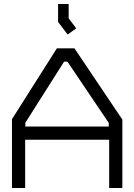

<svg xmlns="http://www.w3.org/2000/svg" viewBox="-20 -942 673 962"><path d="M527 0V-242H106V0H40V-345L265 -700H353L593 -343V0ZM525 -326 318 -633H301L107 -327V-308H525ZM271 -832V-922H324V-850L362 -800L319 -769Z"/></svg>

Font: Turret Road Medium
Style: Regular
Weight: 500
Designer: Noponies
Foundry: Noponies
Version: Version 1.001; ttfautohint (v1.8)